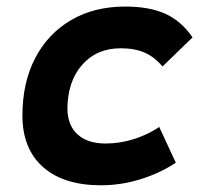

<svg xmlns="http://www.w3.org/2000/svg" viewBox="-20 -547 626 577"><path d="M297.4 -115.7Q341.3 -115.7 383.5 -129.4Q425.8 -143.1 458.5 -165.5L508.3 -58.1Q462.4 -27.3 403.6 -8.8Q344.7 9.8 283.2 9.8Q170.9 9.8 109.1 -45.2Q47.4 -100.1 47.4 -199.7Q47.4 -298.8 85.7 -372.3Q124 -445.8 193.6 -486.6Q263.2 -527.3 356.4 -527.3Q429.2 -527.3 477.3 -505.4Q525.4 -483.4 558.6 -434.6L468.3 -347.2Q444.3 -376 414.6 -388.9Q384.8 -401.9 342.8 -401.9Q270.5 -401.9 226.8 -352.1Q183.1 -302.2 182.6 -220.2Q183.1 -170.4 213.1 -143.1Q243.2 -115.7 297.4 -115.7Z"/></svg>

Font: Cascadia Code PL
Style: Bold Italic
Weight: 700
Italic angle: -10°
Monospace: yes
Designer: Aaron Bell
Foundry: Saja Typeworks
Version: Version 2404.023; ttfautohint (v1.8.4)